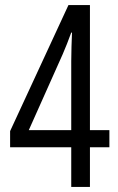

<svg xmlns="http://www.w3.org/2000/svg" viewBox="-20 -740 469 760"><path d="M413 -157H336V0H262V-157H20V-221L251 -720H336V-225H413ZM262 -225V-498Q262 -521 263 -555.5Q264 -590 265 -611H262Q245 -564 228 -525L94 -225Z"/></svg>

Font: Noto Sans Sinhala ExtraCondensed
Style: Regular
Weight: 400
Width: 2
Designer: Jelle Bosma - Monotype Design Team
Foundry: Monotype Imaging Inc.
Version: Version 2.006; ttfautohint (v1.8.4.7-5d5b)